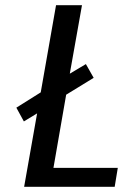

<svg xmlns="http://www.w3.org/2000/svg" viewBox="-20 -720 474 740"><path d="M73 0 123 -283 72 -252 43 -305 137 -364 196 -700H296L249 -436L311 -473L341 -420L235 -355L186 -73H434L422 0Z"/></svg>

Font: Cuprum Medium
Style: Italic
Weight: 500
Italic angle: -10°
Version: Version 3.000